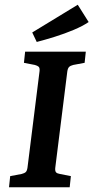

<svg xmlns="http://www.w3.org/2000/svg" viewBox="-20 -790 394 810"><path d="M18 0 23 -47 71 -56Q83 -59 88.5 -64Q94 -69 96 -83L147 -491Q148 -504 143 -508.5Q138 -513 127 -516L81 -525L86 -572H342L337 -525L289 -516Q277 -513 271.5 -507.5Q266 -502 264 -489L213 -81Q212 -68 216.5 -63Q221 -58 233 -56L279 -47L274 0ZM135 -613 116 -653 308 -770 354 -697Q329 -680 291 -664Q253 -648 211.5 -635Q170 -622 135 -613Z"/></svg>

Font: Rasa SemiBold
Style: Italic
Weight: 600
Italic angle: -7.10001°
Designer: Anna Giedrys (Yrsa+Rasa design), David Brezina (Yrsa art-direction, Rasa art-direction, design)
Foundry: Rosetta Type Foundry
Version: Version 2.004